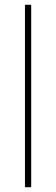

<svg xmlns="http://www.w3.org/2000/svg" viewBox="-20 -780 232 800"><path d="M110 0H84V-760H110Z"/></svg>

Font: Noto Sans Lao UI SemCond Thin
Style: Regular
Weight: 100
Width: 4
Designer: Monotype Design Team
Foundry: Monotype Imaging Inc.
Version: Version 2.000; ttfautohint (v1.8.4.7-5d5b)